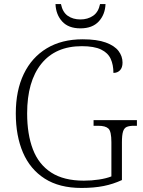

<svg xmlns="http://www.w3.org/2000/svg" viewBox="-20 -918 707 948"><path d="M382 10Q273 10 201 -36Q129 -82 93.5 -164.5Q58 -247 58 -358Q58 -471 97.5 -553Q137 -635 211 -679.5Q285 -724 388 -724Q459 -724 502.5 -708Q546 -692 565.5 -666Q585 -640 585 -609Q585 -584 572.5 -571Q560 -558 540 -558Q540 -598 526.5 -627.5Q513 -657 479 -673.5Q445 -690 384 -690Q254 -690 184 -603Q114 -516 114 -358Q114 -255 142.5 -180.5Q171 -106 233 -66Q295 -26 394 -26Q432 -26 468.5 -31.5Q505 -37 530 -47V-216Q530 -269 515.5 -283Q501 -297 465 -297H442V-325H656V-297H642Q619 -297 606 -291.5Q593 -286 587.5 -268.5Q582 -251 582 -215V-29Q539 -9 491.5 0.5Q444 10 382 10ZM377 -778Q318 -778 287 -812Q256 -846 254 -898H281Q289 -858 314.5 -840Q340 -822 377 -822Q413 -822 439.5 -840Q466 -858 474 -898H501Q499 -846 467.5 -812Q436 -778 377 -778Z"/></svg>

Font: Noto Serif Tibetan ExtraLight
Style: Regular
Weight: 200
Designer: Monotype Design Team
Foundry: Monotype Imaging Inc.
Version: Version 2.103; ttfautohint (v1.8.4.7-5d5b)